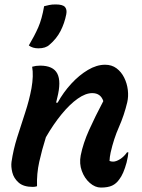

<svg xmlns="http://www.w3.org/2000/svg" viewBox="-20 -837 640 866"><path d="M125 -536Q142 -541 161 -541Q220 -541 238.5 -505Q257 -469 238 -395Q236 -385 233 -374H240Q266 -421 301.5 -459.5Q337 -498 376.5 -521.5Q416 -545 454 -545Q484 -545 505.5 -529Q527 -513 540 -487Q553 -461 556.5 -431.5Q560 -402 554 -376Q540 -317 516.5 -264Q493 -211 479 -149Q477 -139 475.5 -129Q474 -119 474 -111Q482 -108 490 -108Q504 -108 522 -119.5Q540 -131 553 -150H559Q558 -140 556.5 -130Q555 -120 551 -104Q537 -52 518 -28Q505 -9 486 0Q467 9 435 9Q409 9 385 -12Q361 -33 349 -66Q337 -99 344 -136Q355 -191 382 -251Q409 -311 446 -381Q434 -417 396 -417Q366 -417 330.5 -392Q295 -367 258 -322Q221 -277 187 -218Q169 -161 157 -107Q145 -53 147 3Q138 6 128 6Q86 6 64 -13.5Q42 -33 35.5 -59.5Q29 -86 32 -107Q40 -162 57.5 -217.5Q75 -273 93.5 -329Q112 -385 122 -439Q132 -496 125 -536ZM231 -817Q263 -817 273 -805.5Q283 -794 279 -773Q271 -732 253 -697Q235 -662 203 -635Q186 -619 153 -619Q127 -619 110 -632Q136 -676 152.5 -713.5Q169 -751 179 -809Q191 -812 202.5 -814.5Q214 -817 231 -817Z"/></svg>

Font: Recursive Mn Csl St SmB
Style: Italic
Weight: 600
Italic angle: -15°
Monospace: yes
Version: Version 1.079;hotconv 1.0.112;makeotfexe 2.5.65598; ttfautoh